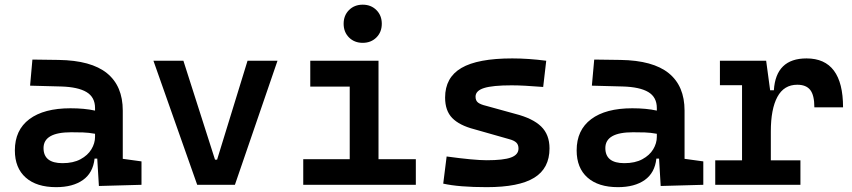

<svg xmlns="http://www.w3.org/2000/svg" viewBox="-20 -771 3556 801"><path d="M214.4 9.8Q132.3 9.8 87.2 -30.3Q42 -70.3 42 -143.6Q42 -228.5 102.5 -273.9Q163.1 -319.3 273.9 -319.3Q332.5 -319.3 376.5 -309.6V-320.3Q376.5 -365.7 340.8 -387Q305.2 -408.2 234.4 -410.2L105.5 -413.6L115.2 -522.5L224.6 -521Q360.4 -519 426.3 -465.6Q492.2 -412.1 492.2 -309.6V-108.4L570.3 -97.7V0L392.6 4.9L385.7 -109.4H374.5Q368.2 -49.8 325.9 -20Q283.7 9.8 214.4 9.8ZM240.7 -90.3Q285.6 -90.3 315.9 -106.7Q346.2 -123 361.3 -148.2Q376.5 -173.3 376.5 -200.2V-212.9Q350.1 -217.8 326.4 -218.5Q302.7 -219.2 276.9 -219.2Q161.6 -219.2 161.6 -153.3Q161.6 -90.3 240.7 -90.3Z M802.7 0 620.1 -517.6H745.1L877 -105H885.7L1012.7 -517.6H1137.7L960 0Z M1493.2 -592.3Q1458.5 -592.3 1436 -614.7Q1413.6 -637.2 1413.6 -671.9Q1413.6 -706.5 1436 -729Q1458.5 -751.5 1493.2 -751.5Q1527.8 -751.5 1550.3 -729Q1572.8 -706.5 1572.8 -671.9Q1572.8 -637.2 1550.3 -614.7Q1527.8 -592.3 1493.2 -592.3ZM1245.1 0V-106.9H1439V-409.7H1274.4V-517.6H1559.1V-106.9H1714.8V0Z M2010.7 9.8Q1895 9.8 1829.1 -4.9L1843.3 -118.2Q1957.5 -102.5 2010.7 -102.5Q2080.6 -102.5 2111.8 -114Q2143.1 -125.5 2143.1 -151.4Q2143.1 -167.5 2133.8 -176.3Q2124.5 -185.1 2104.5 -190.4L1958.5 -231.9Q1896.5 -248 1866.7 -278.6Q1836.9 -309.1 1836.9 -363.8Q1836.9 -447.8 1905 -487.5Q1973.1 -527.3 2117.2 -527.3Q2183.6 -527.3 2258.8 -517.6L2246.1 -408.2Q2203.6 -411.6 2171.6 -413.3Q2139.6 -415 2114.3 -415Q2035.2 -415 1999.5 -403.8Q1963.9 -392.6 1963.9 -367.7Q1963.9 -351.1 1974.4 -343Q1984.9 -335 2007.8 -329.6L2129.9 -295.9Q2202.6 -277.3 2237.5 -243.4Q2272.5 -209.5 2272.5 -151.9Q2272.5 -68.8 2208.7 -29.5Q2145 9.8 2010.7 9.8Z M2558.1 9.8Q2476.1 9.8 2430.9 -30.3Q2385.7 -70.3 2385.7 -143.6Q2385.7 -228.5 2446.3 -273.9Q2506.8 -319.3 2617.7 -319.3Q2676.3 -319.3 2720.2 -309.6V-320.3Q2720.2 -365.7 2684.6 -387Q2648.9 -408.2 2578.1 -410.2L2449.2 -413.6L2459 -522.5L2568.4 -521Q2704.1 -519 2770 -465.6Q2835.9 -412.1 2835.9 -309.6V-108.4L2914.1 -97.7V0L2736.3 4.9L2729.5 -109.4H2718.3Q2711.9 -49.8 2669.7 -20Q2627.4 9.8 2558.1 9.8ZM2584.5 -90.3Q2629.4 -90.3 2659.7 -106.7Q2689.9 -123 2705.1 -148.2Q2720.2 -173.3 2720.2 -200.2V-212.9Q2693.8 -217.8 2670.2 -218.5Q2646.5 -219.2 2620.6 -219.2Q2505.4 -219.2 2505.4 -153.3Q2505.4 -90.3 2584.5 -90.3Z M2963.9 0V-102.1H3075.7V-415.5H2983.4V-517.6H3176.3L3192.9 -394.5H3208.5Q3216.8 -527.3 3344.7 -527.3Q3497.1 -527.3 3497.1 -323.2H3377.4Q3377.4 -373.5 3360.4 -395.5Q3343.3 -417.5 3306.2 -417.5Q3250.5 -417.5 3223.1 -366.7Q3195.8 -315.9 3195.8 -222.7V-102.1H3319.3V0Z"/></svg>

Font: Caskaydia Cove SemiBold
Style: Regular
Weight: 600
Monospace: yes
Designer: Aaron Bell
Foundry: Saja Typeworks
Version: Version 4.300; ttfautohint (v1.8.3)